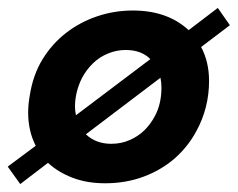

<svg xmlns="http://www.w3.org/2000/svg" viewBox="-38 -449 600 484"><path d="M13 15 -18.5 -29 52 -81.5Q33 -119 33 -165Q33 -186 37 -208Q45 -260 69.2 -299.5Q93.5 -339 128.8 -366.2Q164 -393.5 207.2 -408Q250.5 -422.5 297 -422.5Q384 -422.5 437.5 -373L511 -429L541.5 -385.5L469 -330.5Q489 -293 489 -245Q489 -177 457 -118.5Q435.5 -78.5 401.8 -49.2Q368 -20 323.5 -3.5Q279 13 227 13Q181.5 13 145.2 -0.8Q109 -14.5 83 -38.5ZM153.5 -158.5 341 -300Q318.5 -323 278.5 -323Q256 -323 234.5 -314.2Q213 -305.5 196.5 -289.5Q180 -273.5 169 -253Q151.5 -218.5 151 -181Q151 -169.5 153.5 -158.5ZM242.5 -86.5Q268 -86.5 289 -96Q330 -113.5 353 -157.5Q369 -188 369 -228Q369 -241 366.5 -253L178.5 -110.5Q203.5 -86.5 242.5 -86.5Z"/></svg>

Font: Lucymar Sans SemiBold
Style: Italic
Weight: 600
Italic angle: -10°
Foundry: The League of Moveable Type (original font) / Main changes by Cristiano Sobral with portions from Mirco Monsees
Version: Version 2.00;August 30, 2020;FontCreator 13.0.0.2681 64-bit